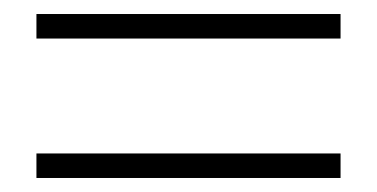

<svg xmlns="http://www.w3.org/2000/svg" viewBox="-20 -424 538 274"><path d="M32 -369V-404H466V-369ZM32 -170V-205H466V-170Z"/></svg>

Font: Nunito Sans 12pt ExtraLight Condensed
Style: Regular
Weight: 200
Width: 3
Version: Version 3.101;gftools[0.9.27]